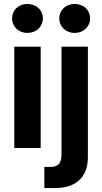

<svg xmlns="http://www.w3.org/2000/svg" viewBox="-20 -753 520 977"><path d="M52.7 0H187V-515.6H52.7ZM119.6 -585.4C164.6 -585.4 198.2 -617.2 198.2 -659.7C198.2 -701.7 164.6 -732.9 119.6 -732.9C74.7 -732.9 41.5 -701.7 41.5 -659.7C41.5 -617.2 74.7 -585.4 119.6 -585.4ZM293 -515.6V32.2C293 77.6 276.4 96.2 237.8 96.2H205.6V204.1H259.8C369.6 204.1 427.2 145 427.2 47.4V-515.6ZM359.9 -585.4C404.8 -585.4 438.5 -617.2 438.5 -659.7C438.5 -701.7 404.8 -732.9 359.9 -732.9C314.9 -732.9 281.7 -701.7 281.7 -659.7C281.7 -617.2 314.9 -585.4 359.9 -585.4Z"/></svg>

Font: Raveo Display Display SemiBold
Style: Regular
Weight: 600
Designer: Jakub Foglar, Rasmus Andersson (Inter)
Foundry: Jakubfoglar.com
Version: Version 1.100;Glyphs 3.2.3 (3260)